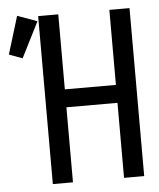

<svg xmlns="http://www.w3.org/2000/svg" viewBox="-53 -788 692 834"><g transform="rotate(-5 293.0 -371.0)"><path d="M52.7 -741.7 138.7 -710.4 60.5 -555.7 2.4 -577.1ZM143.6 -732.4H231.4V-405.3H454.1V-732.4H542V0H454.1V-327.1H231.4V0H143.6Z"/></g></svg>

Font: Consola Mono
Style: Book
Weight: 400
Monospace: yes
Version: Version 2.001